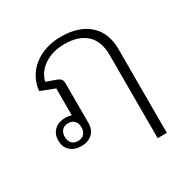

<svg xmlns="http://www.w3.org/2000/svg" viewBox="-165 -704 1017 1034"><g transform="rotate(-30 343.5 -187.0)"><path d="M525 -336Q525 -424 477 -467Q429 -510 344 -510Q269 -510 217.5 -476Q166 -442 152 -386L213 -364Q227 -359 235 -350.5Q243 -342 243 -323V-76Q243 -35 217 -11.5Q191 12 149 12Q107 12 81 -11.5Q55 -35 55 -76Q55 -117 81 -140.5Q107 -164 149 -164Q169 -164 186 -158V-325L99 -359Q103 -401 122.5 -437Q142 -473 174.5 -499Q207 -525 250.5 -539.5Q294 -554 346 -554Q457 -554 519.5 -498Q582 -442 582 -342V180H525ZM147 -21Q172 -21 185.5 -36Q199 -51 199 -76Q199 -101 185.5 -116Q172 -131 147 -131Q122 -131 108.5 -116Q95 -101 95 -76Q95 -51 108.5 -36Q122 -21 147 -21Z"/></g></svg>

Font: IBM Plex Sans Thai Looped Light
Style: Regular
Weight: 300
Designer: Mike Abbink, Paul van der Laan, Pieter van Rosmalen, Ben Mitchell, Mark Frömberg
Foundry: Bold Monday
Version: Version 1.1